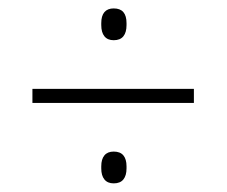

<svg xmlns="http://www.w3.org/2000/svg" viewBox="-20 -540 538 456"><path d="M57 -295.5V-329H440.5V-295.5ZM250 -104.5Q235.5 -104.5 228 -113.8Q220.5 -123 220.5 -140V-145Q220.5 -162 228 -171Q235.5 -180 250 -180Q265.5 -180 273 -171Q280.5 -162 280.5 -145V-140Q280.5 -123 273 -113.8Q265.5 -104.5 250 -104.5ZM250 -444.5Q235.5 -444.5 228 -453.8Q220.5 -463 220.5 -480.5V-485Q220.5 -502.5 228 -511.2Q235.5 -520 250 -520Q265.5 -520 273 -511.2Q280.5 -502.5 280.5 -485V-480.5Q280.5 -463 273 -453.8Q265.5 -444.5 250 -444.5Z"/></svg>

Font: Anek Bangla ExtraLight
Style: Regular
Weight: 250
Designer: Sulekha Rajkumar (Bangla), Yesha Goshar (Latin)
Foundry: Ek Type
Version: Version 1.003